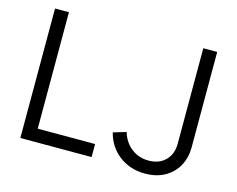

<svg xmlns="http://www.w3.org/2000/svg" viewBox="-104 -900 1316 1067"><g transform="rotate(15 554.5 -366.5)"><path d="M88 -745H168V-75H498V0H88ZM576 -163 650 -185Q667 -128 709.5 -95.5Q752 -63 808 -63Q869 -63 905 -99.5Q941 -136 941 -195V-745H1021V-195Q1021 -136 995 -89Q969 -42 921 -15Q873 12 808 12Q721 12 658.5 -36Q596 -84 576 -163Z"/></g></svg>

Font: Trafiko Sans Variable
Style: Regular
Weight: 400
Designer: Gumpita Rahayu / Trafiko
Foundry: Tokotype / Trafiko
Version: Version 0.001;FEAKit 1.0